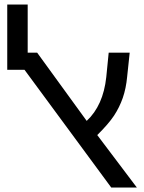

<svg xmlns="http://www.w3.org/2000/svg" viewBox="-20 -833 640 853"><path d="M88.9 -522.9H12.2V-813H103V-599.1H145L365.2 -295.9Q438.5 -364.3 452.1 -490.2L462.9 -599.1H556.2L544.9 -492.2Q540 -439.9 525.4 -397.9Q510.7 -356 486.6 -319.3Q462.4 -282.7 412.1 -232.9L587.9 0H474.1Z"/></svg>

Font: Courier New
Style: Regular
Weight: 400
Designer: Steve Matteson
Foundry: Ascender Corporation
Version: Version 2.00.3